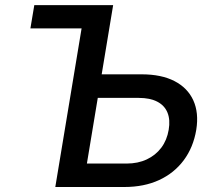

<svg xmlns="http://www.w3.org/2000/svg" viewBox="-20 -748 856 768"><path d="M101.6 -634.3 117.2 -727.5H353L337.4 -634.3ZM352.5 -450.7H546.4Q625.5 -450.7 678 -423.6Q730.5 -396.5 753.2 -346.7Q775.9 -296.9 765.1 -229Q753.4 -158.7 715.1 -107.2Q676.8 -55.7 616.5 -27.8Q556.2 0 477.5 0H201.2L321.8 -727.5H432.6L327.6 -93.8H486.8Q531.7 -93.8 567.1 -110.4Q602.5 -127 625.2 -157.2Q647.9 -187.5 654.8 -229Q661.6 -269 649.9 -297.6Q638.2 -326.2 609.1 -341.3Q580.1 -356.4 535.2 -356.4H337.4Z"/></svg>

Font: Inter 17pt Medium
Style: Italic
Weight: 500
Italic angle: -9.3988°
Version: Version 4.001;git-66647c0bb